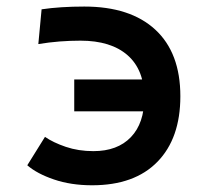

<svg xmlns="http://www.w3.org/2000/svg" viewBox="-20 -547 626 577"><path d="M256.8 9.8Q193.4 9.8 142.3 -7.6Q91.3 -24.9 62 -50.3L115.2 -135.7Q139.6 -118.7 177.7 -105.7Q215.8 -92.8 260.7 -92.8Q333 -92.8 373.3 -134.8Q413.6 -176.8 413.6 -252.9Q413.6 -336.9 363.5 -380.9Q313.5 -424.8 221.7 -424.8Q190.9 -424.8 159.4 -422.4Q127.9 -419.9 95.2 -414.6L105 -519Q161.1 -527.3 233.4 -527.3Q371.6 -527.3 446.8 -457.8Q522 -388.2 522 -257.8Q522 -131.3 453.1 -60.8Q384.3 9.8 256.8 9.8ZM203.1 -212.4V-308.1H463.9V-212.4Z"/></svg>

Font: Cascadia Code Medium
Style: Regular
Weight: 500
Monospace: yes
Designer: Aaron Bell
Foundry: Saja Typeworks
Version: Version 2407.024